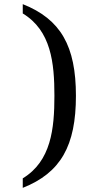

<svg xmlns="http://www.w3.org/2000/svg" viewBox="-20 -780 444 928"><path d="M90 128C274 55 347 -76 347 -317C347 -557 274 -687 90 -760V-715C227 -632 243 -476 243 -317C243 -158 227 -1 90 82Z"/></svg>

Font: Noto Serif Devanagari
Style: Regular
Weight: 400
Designer: Universal Thirst, Indian Type Foundry and the Monotype Design Team
Foundry: Monotype Imaging Inc.
Version: Version 2.004